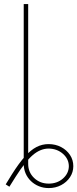

<svg xmlns="http://www.w3.org/2000/svg" viewBox="-20 -748 390 968"><path d="M99.6 -29.3H122.1V78.1Q122.1 120.6 151.9 149.2Q181.6 177.7 225.6 177.7Q268.6 177.7 297.6 151.9Q326.7 126 327.1 89.8Q326.7 53.2 297.1 27.3Q267.6 1.5 224.6 1Q183.1 1.5 145.5 33.7Q107.9 65.9 58.6 143.6L27.3 193.4L8.8 181.6L40 130.9Q75.2 75.2 105 41.7Q134.8 8.3 163.6 -6.6Q192.4 -21.5 224.6 -21.5Q259.8 -21.5 288.1 -6.6Q316.4 8.3 333 33.4Q349.6 58.6 349.6 89.8Q349.6 120.1 333 145.3Q316.4 170.4 288.3 185.3Q260.3 200.2 225.6 200.2Q199.2 200.2 176.3 190.9Q153.3 181.6 136 165Q118.7 148.4 109.1 126.2Q99.6 104 99.6 78.1ZM122.1 -727.5V0H99.6V-727.5Z"/></svg>

Font: Inter Tight Thin
Style: Regular
Weight: 250
Designer: Rasmus Andersson
Foundry: rsms
Version: Version 3.004